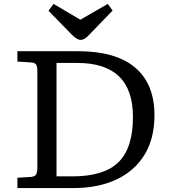

<svg xmlns="http://www.w3.org/2000/svg" viewBox="-20 -962 874 982"><path d="M69 0V-53L137 -57Q158 -59 164.5 -69.5Q171 -80 171 -108V-596Q171 -622 164.5 -632Q158 -642 135 -643L69 -647V-700H381Q572 -700 671 -616.5Q770 -533 770 -372Q770 -254 719.5 -171Q669 -88 575.5 -44Q482 0 353 0ZM351 -60Q512 -60 586 -132.5Q660 -205 660 -364Q660 -640 376 -640H269V-60ZM391 -758Q374 -758 346 -786L228 -907L254 -942L391 -861L531 -942L556 -908L432 -780Q423 -770 413 -764Q403 -758 391 -758Z"/></svg>

Font: Literata 7pt
Style: Regular
Weight: 400
Designer: Latin by Veronika Burian and Jose Scaglione. Greek by Irene Vlachou. Cyrillic by Vera Evstafieva.
Foundry: TypeTogether
Version: Version 3.002